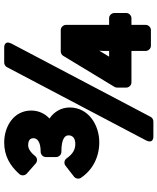

<svg xmlns="http://www.w3.org/2000/svg" viewBox="64 -796 768 937"><g transform="rotate(-90 448.5 -327.0)"><path d="M120 -537C132 -527 148 -530 156 -540C174 -563 193 -574 208 -574C235 -574 243 -563 243 -548C243 -532 229 -513 176 -513C165 -513 151 -503 151 -488V-437C151 -426 161 -412 176 -412C244 -412 257 -393 257 -377C257 -357 243 -344 215 -344C188 -344 166 -356 145 -386C136 -399 119 -400 109 -392L55 -350C46 -343 42 -327 50 -316C87 -261 149 -227 223 -227C309 -227 393 -281 393 -371C393 -415 370 -449 339 -470C362 -491 378 -522 378 -559C378 -645 300 -691 222 -691C157 -691 109 -663 68 -617C59 -607 60 -590 70 -581ZM612 -691C604 -691 594 -686 590 -678L233 0C212 41 255 37 255 37H325C333 37 343 32 347 24L704 -654C725 -695 682 -691 682 -691ZM641 -179 670 -227 669 -210V-179ZM854 -154C854 -165 844 -179 829 -179H796V-390C796 -401 786 -415 771 -415H667C658 -415 649 -410 645 -403L493 -152C491 -149 490 -144 490 -139V-95C490 -84 500 -70 515 -70H669V0C669 11 679 25 694 25H771C782 25 796 15 796 0V-70H829C840 -70 854 -80 854 -95Z"/></g></svg>

Font: Falling Sky
Style: Blk
Weight: 900
Designer: Paul D. Hunt
Foundry: Adobe Systems Incorporated
Version: Version 1.02